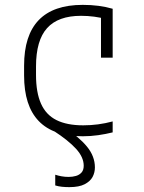

<svg xmlns="http://www.w3.org/2000/svg" viewBox="-20 -550 590 789"><path d="M265 219Q249 219 234.5 217.5Q220 216 207 212V168Q219 172 233 174.5Q247 177 262 177Q278 177 292 173Q306 169 315 159Q324 149 324 131Q324 96 292.5 61.5Q261 27 201 -12L244 -26Q304 12 337 52Q370 92 370 138Q370 159 360.5 177Q351 195 328 207Q305 219 265 219ZM320 10Q79 10 79 -240V-280Q79 -530 320 -530Q388 -530 443 -514V-313H395V-505L418 -471Q394 -478 367 -481.5Q340 -485 313 -485Q219 -485 173.5 -434.5Q128 -384 128 -277V-242Q128 -170 148.5 -124Q169 -78 212 -56.5Q255 -35 322 -35Q353 -35 383 -39Q413 -43 443 -51V-6Q415 1 383.5 5.5Q352 10 320 10Z"/></svg>

Font: M PLUS Code Latin SemiExpanded Light
Style: Regular
Weight: 300
Width: 6
Designer: Coji Morishita
Foundry: UNDERFOREST DESIGN
Version: Version 1.002; ttfautohint (v1.8.3)